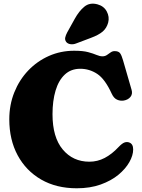

<svg xmlns="http://www.w3.org/2000/svg" viewBox="-20 -993 766 1033"><path d="M696.5 -189Q696.5 -157 676 -120.8Q655.5 -84.5 616.8 -52.5Q578 -20.5 521.5 -0.2Q465 20 393 20Q283 20 201.5 -27Q120 -74 75 -157.5Q30 -241 30 -351Q30 -429 57 -496.2Q84 -563.5 132 -613.8Q180 -664 243.2 -692Q306.5 -720 379 -720Q426.5 -720 454.2 -712.5Q482 -705 499.2 -697.5Q516.5 -690 531.5 -690Q545 -690 555.2 -697Q565.5 -704 575.2 -711Q585 -718 596.5 -718Q618 -718 626.2 -706.5Q634.5 -695 642 -668.5L688 -509.5Q694.5 -487 681.8 -471.5Q669 -456 646 -452Q627 -449 609.8 -456.8Q592.5 -464.5 581.5 -488Q545 -568 503 -595.5Q461 -623 412 -623Q362 -623 328.8 -592Q295.5 -561 279 -505.8Q262.5 -450.5 262.5 -378.5Q262.5 -254.5 317.5 -188.8Q372.5 -123 461 -123Q504.5 -123 543.2 -143.2Q582 -163.5 617.5 -201.5Q637 -222 650.2 -226.5Q663.5 -231 675 -226.5Q696.5 -219 696.5 -189ZM382 -891.5Q405.5 -934 434 -957.2Q462.5 -980.5 503.5 -970Q539 -960.5 554.5 -931.2Q570 -902 562 -871.5Q554 -842 532.8 -823.5Q511.5 -805 468.5 -789L389 -759Q375 -753.5 360 -755.2Q345 -757 336.5 -767Q328 -778.5 331 -791.5Q334 -804.5 341.5 -818.5Z"/></svg>

Font: Fraunces 9pt S100 Black
Style: Regular
Weight: 900
Version: Version 1.000; ttfautohint (v1.8.3)